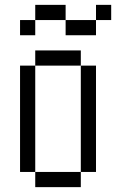

<svg xmlns="http://www.w3.org/2000/svg" viewBox="-20 -770 478 790"><path d="M312.5 -500H375V-62.5H312.5ZM125 -62.5H312.5V0H125ZM62.5 -500H125V-62.5H62.5ZM125 -562.5H312.5V-500H125ZM250 -687.5H375V-625H250ZM375 -750H437.5V-687.5H375ZM62.5 -687.5H125V-625H62.5ZM125 -750H250V-687.5H125Z"/></svg>

Font: Pixel Operator
Style: Regular
Weight: 400
Designer: Jayvee Enaguas (HarvettFox96)
Version: 2016.04.25